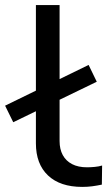

<svg xmlns="http://www.w3.org/2000/svg" viewBox="-40 -725 430 754"><path d="M283 9Q196 9 148.5 -36Q101 -81 101 -162V-705H194V-171Q194 -139 206.5 -116Q219 -93 243 -80.5Q267 -68 302 -68Q315 -68 331.5 -69.5Q348 -71 361 -75L360 0Q341 4 322.5 6.5Q304 9 283 9ZM12 -245 -20 -310 308 -470 340 -404Z"/></svg>

Font: Nunito Sans 10pt Expanded
Style: Regular
Weight: 400
Width: 7
Designer: Vernon Adams
Foundry: Vernon Adams
Version: Version 3.101;gftools[0.9.27]